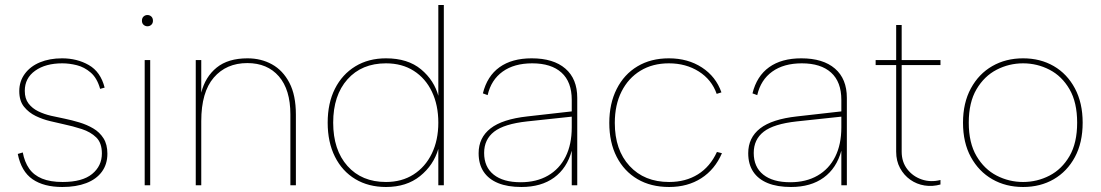

<svg xmlns="http://www.w3.org/2000/svg" viewBox="-20 -740 4397 767"><path d="M71 -131Q78 -93 96.5 -66.5Q115 -40 148 -26.5Q181 -13 230 -13Q309 -13 348 -45Q387 -77 387 -127Q387 -169 364.5 -191Q342 -213 306.5 -224.5Q271 -236 233 -244Q211 -249 181 -256Q151 -263 123 -276.5Q95 -290 76 -313.5Q57 -337 57 -376Q57 -415 79 -445Q101 -475 139.5 -491Q178 -507 228 -507Q288 -507 335 -480Q382 -453 398 -390L380 -385Q368 -428 342.5 -450Q317 -472 287 -479.5Q257 -487 229 -487Q162 -487 120.5 -457.5Q79 -428 79 -377Q79 -346 94 -326.5Q109 -307 132.5 -295.5Q156 -284 184 -277.5Q212 -271 238 -266Q267 -260 297 -251Q327 -242 352.5 -227Q378 -212 393.5 -187.5Q409 -163 409 -126Q409 -84 387 -54Q365 -24 324.5 -8.5Q284 7 229 7Q155 7 110 -24Q65 -55 51 -125Z M558 -500H580V0H558ZM569 -635Q560 -635 553.5 -641Q547 -647 547 -657Q547 -668 553.5 -674Q560 -680 569 -680Q578 -680 584.5 -674Q591 -668 591 -657Q591 -647 584.5 -641Q578 -635 569 -635Z M762 -500H784V-370Q800 -433 845.5 -470Q891 -507 969 -507Q1023 -507 1066.5 -483Q1110 -459 1136 -409.5Q1162 -360 1162 -282V0H1140V-283Q1140 -382 1094 -435Q1048 -488 968 -488Q884 -488 834 -430Q784 -372 784 -256V0H762Z M1732 -354 1731 -351V-720H1753V0H1731V-145Q1712 -80 1658 -36.5Q1604 7 1522 7Q1452 7 1399.5 -24.5Q1347 -56 1318 -114Q1289 -172 1289 -250Q1289 -328 1318 -385.5Q1347 -443 1399.5 -475Q1452 -507 1522 -507Q1609 -507 1662 -463Q1715 -419 1732 -354ZM1311 -250Q1311 -141 1368 -77Q1425 -13 1522 -13Q1585 -13 1632 -43Q1679 -73 1705 -126.5Q1731 -180 1731 -250Q1731 -320 1705.5 -373.5Q1680 -427 1633 -457Q1586 -487 1522 -487Q1425 -487 1368 -423Q1311 -359 1311 -250Z M2264 0V-138Q2245 -68 2193.5 -30.5Q2142 7 2063 7Q2008 7 1970 -8.5Q1932 -24 1912 -54Q1892 -84 1892 -128Q1892 -190 1939.5 -227Q1987 -264 2087 -275L2264 -295V-341Q2264 -413 2223 -450Q2182 -487 2106 -487Q2034 -487 1988 -454Q1942 -421 1928 -360L1909 -367Q1926 -436 1975.5 -471.5Q2025 -507 2104 -507Q2191 -507 2238.5 -466Q2286 -425 2286 -349V0ZM2264 -274 2086 -255Q1994 -245 1954 -214Q1914 -183 1914 -129Q1914 -73 1952 -42.5Q1990 -12 2060 -12Q2123 -12 2169 -38.5Q2215 -65 2239.5 -114Q2264 -163 2264 -231Z M2653 7Q2580 7 2526.5 -24.5Q2473 -56 2443.5 -113.5Q2414 -171 2414 -249Q2414 -326 2443.5 -384.5Q2473 -443 2526.5 -475Q2580 -507 2652 -507Q2728 -507 2784 -470.5Q2840 -434 2862 -371L2843 -365Q2823 -422 2771.5 -454.5Q2720 -487 2652 -487Q2587 -487 2538.5 -457.5Q2490 -428 2463 -374.5Q2436 -321 2436 -249Q2436 -141 2495 -77Q2554 -13 2653 -13Q2719 -13 2768 -43.5Q2817 -74 2844 -133L2864 -128Q2836 -63 2781.5 -28Q2727 7 2653 7Z M3341 0V-138Q3322 -68 3270.5 -30.5Q3219 7 3140 7Q3085 7 3047 -8.5Q3009 -24 2989 -54Q2969 -84 2969 -128Q2969 -190 3016.5 -227Q3064 -264 3164 -275L3341 -295V-341Q3341 -413 3300 -450Q3259 -487 3183 -487Q3111 -487 3065 -454Q3019 -421 3005 -360L2986 -367Q3003 -436 3052.5 -471.5Q3102 -507 3181 -507Q3268 -507 3315.5 -466Q3363 -425 3363 -349V0ZM3341 -274 3163 -255Q3071 -245 3031 -214Q2991 -183 2991 -129Q2991 -73 3029 -42.5Q3067 -12 3137 -12Q3200 -12 3246 -38.5Q3292 -65 3316.5 -114Q3341 -163 3341 -231Z M3560 -500V-640H3582V-500H3737V-480H3582V-134Q3582 -93 3604.5 -64Q3627 -35 3662.5 -23Q3698 -11 3737 -21V-3Q3705 6 3673.5 1Q3642 -4 3616.5 -22Q3591 -40 3575.5 -68.5Q3560 -97 3560 -134V-480H3478V-500Z M4067 7Q3998 7 3944 -24Q3890 -55 3858.5 -112.5Q3827 -170 3827 -250Q3827 -329 3858.5 -387Q3890 -445 3944 -476Q3998 -507 4067 -507Q4136 -507 4189.5 -476Q4243 -445 4274 -387Q4305 -329 4305 -250Q4305 -170 4274 -112.5Q4243 -55 4189.5 -24Q4136 7 4067 7ZM4067 -13Q4123 -13 4172.5 -38.5Q4222 -64 4252.5 -116.5Q4283 -169 4283 -250Q4283 -331 4252.5 -383.5Q4222 -436 4172.5 -461.5Q4123 -487 4067 -487Q4011 -487 3961.5 -461.5Q3912 -436 3881 -383.5Q3850 -331 3850 -250Q3850 -169 3881 -116.5Q3912 -64 3961.5 -38.5Q4011 -13 4067 -13Z"/></svg>

Font: Albert Sans Thin
Style: Regular
Weight: 250
Designer: Andreas Rasmussen
Foundry: a.Foundry
Version: Version 1.025